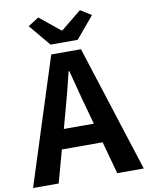

<svg xmlns="http://www.w3.org/2000/svg" viewBox="-106 -1036 853 1108"><g transform="rotate(-10 320.5 -482.0)"><path d="M-3.8 0 233.3 -740.8H407.5L644.9 0H489.5L383.7 -385.9Q366.9 -444.1 351.2 -506.3Q335.5 -568.5 319.4 -627.9H315.4Q300.9 -567.7 284.7 -505.9Q268.5 -444.1 252.5 -385.9L146.3 0ZM143.3 -190.1V-304.8H495.4V-190.1ZM239.6 -797.4 133.6 -923.9 196.4 -964 316.2 -866.5H321L440.7 -964L504.3 -923.9L398.2 -797.4Z"/></g></svg>

Font: Noto Sans JP
Style: Regular
Weight: 100
Designer: Ryoko NISHIZUKA 西塚涼子 (kana, bopomofo & ideographs); Paul D. Hunt (Latin, Greek & Cyrillic); Sandoll Communications 산돌커뮤니
Foundry: Adobe
Version: Version 2.004;hotconv 1.0.118;makeotfexe 2.5.65603